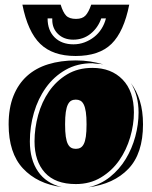

<svg xmlns="http://www.w3.org/2000/svg" viewBox="-20 -795 650 823"><path d="M128 -189Q128 -245 143.5 -301.5Q159 -358 190 -403Q221 -448 267.5 -476Q314 -504 376 -504Q457 -504 505.5 -454Q554 -404 554 -313Q554 -261 538 -206.5Q522 -152 491 -107.5Q460 -63 413 -34.5Q366 -6 305 -6Q217 -6 172.5 -55Q128 -104 128 -189ZM108 -189Q108 -111 143 -60Q178 -9 245 7Q140 -7 78.5 -73Q17 -139 17 -262Q17 -332 37.5 -383.5Q58 -435 95.5 -469Q133 -503 186.5 -519.5Q240 -536 305 -536Q338 -536 366.5 -531.5Q395 -527 423 -519Q412 -521 400 -521.5Q388 -522 376 -524Q311 -524 261 -495.5Q211 -467 177 -419.5Q143 -372 125.5 -312Q108 -252 108 -189ZM351 -262Q351 -294 348 -314.5Q345 -335 339 -347Q333 -359 324.5 -363.5Q316 -368 305 -368Q294 -368 285.5 -363.5Q277 -359 271 -347Q265 -335 262 -314.5Q259 -294 259 -262Q259 -230 262 -209.5Q265 -189 271 -177.5Q277 -166 285.5 -161.5Q294 -157 305 -157Q316 -157 324.5 -161.5Q333 -166 339 -177.5Q345 -189 348 -209.5Q351 -230 351 -262ZM593 -262Q593 -137 530.5 -71.5Q468 -6 358 8Q411 -4 451.5 -36.5Q492 -69 519 -113.5Q546 -158 560 -210Q574 -262 574 -313Q574 -386 541 -439Q566 -406 579.5 -362.5Q593 -319 593 -262ZM534 -775Q511 -659 458 -607Q405 -555 304 -555Q206 -555 152.5 -607Q99 -659 76 -775H240Q250 -742 263.5 -728Q277 -714 306 -714Q333 -714 346.5 -728.5Q360 -743 371 -775ZM184 -716Q184 -665 214 -635Q244 -605 295 -605Q320 -605 342.5 -613.5Q365 -622 383.5 -636.5Q402 -651 415 -671.5Q428 -692 434 -716H414Q400 -676 368.5 -650.5Q337 -625 294 -625Q254 -625 229 -649Q204 -673 204 -710V-716Z"/></svg>

Font: J.M. Nexus Grotesque
Style: Regular
Weight: 900
Designer: deFharo
Foundry: deFharo
Version: Version 3.003